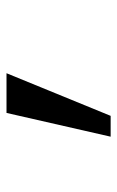

<svg xmlns="http://www.w3.org/2000/svg" viewBox="95 -245 360 590"><g transform="rotate(-90 275.0 50.0)"><path d="M214 210H150L223 -110H345Z"/></g></svg>

Font: Lode Term
Style: Regular
Weight: 400
Monospace: yes
Designer: Belleve Invis
Foundry: Belleve Invis
Version: Version 29.2.0